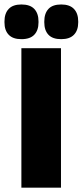

<svg xmlns="http://www.w3.org/2000/svg" viewBox="-46 -860 378 880"><path d="M233.5 0H52V-639H233.5ZM52 -680.5Q13 -680.5 -6.2 -700.8Q-25.5 -721 -25.5 -757.5V-761.5Q-25.5 -798.5 -6.2 -819Q13 -839.5 52 -839.5Q92 -839.5 111.2 -819Q130.5 -798.5 130.5 -761.5V-757.5Q130.5 -721 111.2 -700.8Q92 -680.5 52 -680.5ZM234.5 -680.5Q195 -680.5 176 -700.8Q157 -721 157 -757.5V-761.5Q157 -798.5 176 -819Q195 -839.5 234.5 -839.5Q273.5 -839.5 293 -819Q312.5 -798.5 312.5 -761.5V-757.5Q312.5 -721 293 -700.8Q273.5 -680.5 234.5 -680.5Z"/></svg>

Font: Anek Tamil ExtraBold
Style: Regular
Weight: 800
Designer: Aadarsh Rajan (Tamil), Yesha Goshar (Latin)
Foundry: Ek Type
Version: Version 1.003